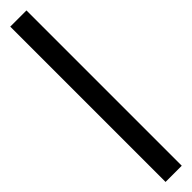

<svg xmlns="http://www.w3.org/2000/svg" viewBox="36 -136 528 528"><g transform="rotate(45 300.0 128.5)"><path d="M602 97H-2V160H602Z"/></g></svg>

Font: Mission
Style: Regular
Weight: 400
Version: Version 1.000;FEAKit 1.0